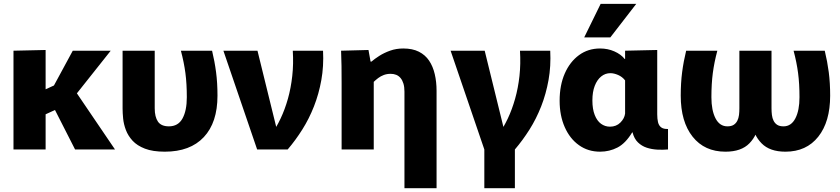

<svg xmlns="http://www.w3.org/2000/svg" viewBox="-20 -787 4421 1011"><path d="M51 -520 220.2 -523.8V-316.8L297.2 -352L243.2 -298.3L363.2 -520H563L354.5 -257.3L353.8 -341.3L585.5 0H375.3L236.7 -272.3L312.2 -227.3L220.2 -185.2V0H51Z M847.7 11.7Q981.3 11.7 1053.2 -65Q1125.2 -141.7 1125.2 -283.3Q1125.2 -350.8 1117.7 -407.3Q1110.3 -463.8 1096.7 -520H932.5Q948.8 -458.7 956.3 -402.3Q963.7 -346 963.7 -275Q963.7 -204.7 941 -163.2Q918.3 -121.7 869.3 -121.7Q829 -121.7 811.8 -146.4Q794.7 -171.2 794.7 -216.7V-520H625.5V-215.5Q625.5 -192.5 628.4 -162.7Q631.3 -133 642.9 -102.3Q654.5 -71.7 678.3 -45.8Q702.2 -20 743.2 -4.2Q784.2 11.7 847.7 11.7Z M1156.3 -520H1335.8L1445.2 -75H1406.3Q1434.5 -114.2 1457.3 -162.4Q1480.2 -210.7 1496 -266.8Q1511.8 -323 1518.9 -386.6Q1526 -450.2 1521.7 -520H1681Q1685.2 -439 1672.1 -365.8Q1659 -292.5 1633.3 -227.1Q1607.7 -161.7 1571.8 -104.9Q1536 -48.2 1494.8 0H1334Z M1778.8 -347.5Q1778.8 -396.8 1778.3 -439.8Q1777.8 -482.8 1776 -520L1920.3 -523.8L1931.3 -462.5H1935.8Q1952.3 -476.8 1977.3 -492.8Q2002.3 -508.8 2034.2 -520.2Q2066.2 -531.7 2103.7 -531.7Q2152 -531.7 2185.7 -514.7Q2219.3 -497.7 2239.5 -467.6Q2259.7 -437.5 2269.2 -396.8Q2278.8 -356.2 2278.8 -308.8V204H2109.7V-304.8Q2109.7 -329.2 2104.3 -346.8Q2099 -364.3 2089.4 -375.9Q2079.8 -387.5 2066.5 -392.9Q2053.2 -398.3 2037.2 -398.3Q2017.5 -398.3 2001.1 -392.2Q1984.7 -386 1971.7 -376.2Q1958.7 -366.3 1948 -356V0H1778.8Z M2352.7 -520H2532.2L2641.5 -75H2602.7Q2630.8 -114.2 2653.7 -162.4Q2676.5 -210.7 2692.3 -266.8Q2708.2 -323 2715.3 -386.6Q2722.3 -450.2 2718 -520H2877.3Q2881.5 -439 2868.4 -365.8Q2855.3 -292.5 2829.7 -227.1Q2804 -161.7 2768.2 -104.9Q2732.3 -48.2 2691.2 0H2530.3ZM2530.3 204V-31.8H2691.2V204Z M3139.8 11.7Q3076.5 11.7 3028.5 -22.6Q2980.5 -56.8 2953.7 -117.6Q2926.8 -178.3 2926.8 -256.5Q2926.8 -338.3 2953.8 -399.9Q2980.8 -461.5 3028.7 -496.6Q3076.5 -531.7 3139.8 -531.7Q3180.2 -531.7 3214.8 -516.5Q3249.5 -501.3 3269.5 -476.3H3271.5V-520L3440.7 -523.8V-184.7Q3440.7 -161.7 3444.8 -143.8Q3449 -126 3461.3 -116.5Q3473.7 -107 3497.5 -107.8V0Q3470.7 2.5 3441.2 0.9Q3411.8 -0.7 3385.4 -9.3Q3359 -18 3339.2 -37.2Q3319.3 -56.3 3310.8 -89.8H3308.8Q3273.8 -32 3231.4 -10.2Q3189 11.7 3139.8 11.7ZM3191.8 -120Q3225 -120 3246.7 -141.6Q3268.3 -163.2 3271.5 -189V-363.7Q3256.8 -382.7 3234.8 -392.2Q3212.8 -401.7 3194 -401.7Q3167 -401.7 3145.5 -384.3Q3124 -366.8 3111.7 -335Q3099.3 -303.2 3099.3 -258.2Q3099.3 -212.5 3111.6 -181.5Q3123.8 -150.5 3144.8 -135.2Q3165.8 -120 3191.8 -120ZM3056.2 -590 3142.8 -766.7H3330.3L3193.7 -590Z M3800.2 11.7Q3689.7 11.7 3627.1 -67.2Q3564.5 -146 3564.5 -283.3Q3564.5 -350.8 3571.9 -407.3Q3579.3 -463.8 3593 -520H3757.2Q3740.8 -458.7 3733.4 -402.3Q3726 -346 3726 -275Q3726 -205.7 3747.7 -163.7Q3769.5 -121.7 3810.2 -121.7Q3830.7 -121.7 3843 -129.5Q3855.3 -137.3 3862.3 -150.9Q3869.2 -164.5 3871.3 -181.5Q3873.3 -198.5 3873.3 -216.7V-520H4042.5V-216.7Q4042.5 -198.5 4044.6 -181.5Q4046.7 -164.5 4053.6 -150.9Q4060.5 -137.3 4072.8 -129.5Q4085.2 -121.7 4105.7 -121.7Q4146.3 -121.7 4168.1 -163.7Q4189.8 -205.7 4189.8 -275Q4189.8 -346 4182.4 -402.3Q4175 -458.7 4158.7 -520H4322.8Q4336.5 -463.8 4343.9 -407.3Q4351.3 -350.8 4351.3 -283.3Q4351.3 -146 4288.7 -67.2Q4226.2 11.7 4115.7 11.7Q4033.2 11.7 3990.1 -32.4Q3947 -76.5 3939 -143H3976.8Q3969 -76.5 3926.2 -32.4Q3883.5 11.7 3800.2 11.7Z"/></svg>

Font: Murecho Thin
Style: Regular
Weight: 100
Designer: Neil Summerour
Foundry: Positype
Version: Version 1.010